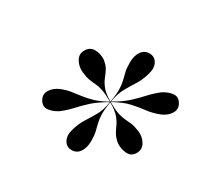

<svg xmlns="http://www.w3.org/2000/svg" viewBox="-120 -945 890 851"><g transform="rotate(30 325.0 -520.0)"><path d="M292 -327Q302.5 -364.5 319.5 -390.8Q336.5 -417 352.5 -445.2Q368.5 -473.5 375.5 -517Q328.5 -490 301.8 -465.8Q275 -441.5 254.2 -418.5Q233.5 -395.5 204 -372Q180 -355.5 153 -351.8Q126 -348 111 -375Q97.5 -399 112 -422Q126.5 -445 155 -457Q181 -467.5 205.5 -471.2Q230 -475 255.5 -478.2Q281 -481.5 310 -490.2Q339 -499 374.5 -519Q339.5 -539 318 -546Q296.5 -553 281 -554Q265.5 -555 248.5 -557.5Q231.5 -560 206 -571Q177 -584 162.8 -608.5Q148.5 -633 162 -657Q176.5 -683.5 204 -683.5Q231.5 -683.5 257 -667Q279 -649.5 287.8 -632Q296.5 -614.5 303.5 -596.8Q310.5 -579 325.8 -560Q341 -541 376 -520.5Q383.5 -561.5 382.8 -586.8Q382 -612 377.5 -629.8Q373 -647.5 368.5 -666.2Q364 -685 364 -713Q364 -748.5 379 -770.2Q394 -792 420 -792Q446.5 -792 459.2 -769.5Q472 -747 462 -713Q451.5 -675.5 434.5 -649.2Q417.5 -623 401.5 -594.2Q385.5 -565.5 378 -521.5Q425 -548.5 451.8 -573.2Q478.5 -598 499.5 -621.2Q520.5 -644.5 550 -668Q574 -684.5 601 -688.2Q628 -692 643 -665Q656.5 -641 642 -618Q627.5 -595 599 -583Q564 -569 531.2 -565.5Q498.5 -562 462 -554Q425.5 -546 378.5 -519Q413.5 -499 435 -492.2Q456.5 -485.5 472.2 -484.5Q488 -483.5 505 -481.5Q522 -479.5 548 -469Q577.5 -456.5 591.5 -431.8Q605.5 -407 592 -383Q578 -357.5 550.5 -359Q523 -360.5 499 -376Q477 -393.5 467.8 -410.2Q458.5 -427 451 -443.8Q443.5 -460.5 428 -478.5Q412.5 -496.5 377.5 -517Q370.5 -477 371.2 -452.2Q372 -427.5 376.5 -409.8Q381 -392 385.5 -373.5Q390 -355 390 -327Q390 -292 375.2 -270Q360.5 -248 334 -248Q308 -248 295.2 -270.8Q282.5 -293.5 292 -327Z"/></g></svg>

Font: Bodoni* 96pt
Style: Italic
Weight: 400
Italic angle: -13°
Version: Version 2.3